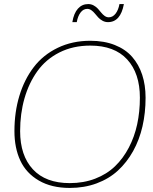

<svg xmlns="http://www.w3.org/2000/svg" viewBox="-20 -925 762 955"><path d="M327.1 9.8Q236.3 9.8 173.3 -26.9Q110.4 -63.5 81.1 -126.2Q51.8 -189 51.8 -272.9Q51.8 -367.2 76.4 -448.5Q101.1 -529.8 147.7 -590.8Q194.3 -651.9 266.8 -687Q339.4 -722.2 429.2 -722.2Q498 -722.2 551 -701.2Q604 -680.2 637.2 -642.3Q670.4 -604.5 687.3 -553Q704.1 -501.5 704.1 -439Q704.1 -363.8 688.7 -296.6Q673.3 -229.5 642.1 -173.3Q610.8 -117.2 566.4 -76.4Q522 -35.6 460.7 -12.9Q399.4 9.8 327.1 9.8ZM327.1 -14.2Q396 -14.2 453.6 -36.4Q511.2 -58.6 552 -97.9Q592.8 -137.2 620.8 -190.9Q648.9 -244.6 662.4 -307.1Q675.8 -369.6 675.8 -439Q675.8 -560.5 612.5 -629.4Q549.3 -698.2 429.2 -698.2Q343.3 -698.2 275.6 -664.1Q208 -629.9 165.8 -570.8Q123.5 -511.7 101.8 -435.8Q80.1 -359.9 80.1 -272.9Q80.1 -151.4 143.6 -82.8Q207 -14.2 327.1 -14.2ZM517.1 -814.9Q502.4 -814.9 490 -821.8Q477.5 -828.6 468.8 -838.1Q460 -847.7 452.1 -857.4Q444.3 -867.2 434.6 -874Q424.8 -880.9 414.1 -880.9Q394.5 -880.9 380.9 -863Q367.2 -845.2 361.8 -814.9H339.8Q347.2 -859.4 367.7 -882.1Q388.2 -904.8 418.9 -904.8Q433.6 -904.8 446 -897.9Q458.5 -891.1 467 -881.6Q475.6 -872.1 483.4 -862.3Q491.2 -852.5 500.7 -845.7Q510.3 -838.9 521 -838.9Q540.5 -838.9 554.7 -856.9Q568.8 -875 574.2 -904.8H596.2Q579.6 -814.9 517.1 -814.9Z"/></svg>

Font: Creato Display Thin
Style: Italic
Weight: 265
Italic angle: -10°
Version: Version 1.000